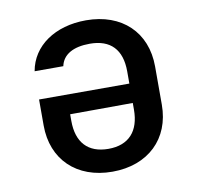

<svg xmlns="http://www.w3.org/2000/svg" viewBox="-68 -631 736 712"><g transform="rotate(-10 300.0 -275.0)"><path d="M300 -560C183 -560 96 -500 80 -407H188C197 -450 237 -472 299 -472C377 -472 418 -429 418 -347V-301H78V-203C78 -75 165 10 300 10C435 10 523 -75 523 -203V-347C523 -476 435 -560 300 -560ZM418 -203C418 -122 377 -76 300 -76C223 -76 182 -121 182 -202V-227L418 -228Z"/></g></svg>

Font: Tekne LDO SemiBold
Style: Regular
Weight: 600
Monospace: yes
Designer: Alessio Laiso, Mario Rullo, Paolo Rosset
Foundry: Alessio Laiso
Version: Version 1.000;hotconv 1.0.109;makeotfexe 2.5.65596